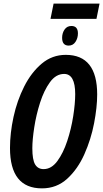

<svg xmlns="http://www.w3.org/2000/svg" viewBox="-20 -1027 568 1057"><path d="M511 -923 528 -1007H275L258 -923ZM409 -843Q409 -884 373 -884Q349 -884 335.5 -864.5Q322 -845 322 -819Q322 -776 358 -776Q382 -776 395.5 -796.5Q409 -817 409 -843ZM515 -507Q515 -725 342 -725Q267 -725 209.5 -676.5Q152 -628 113 -550.5Q74 -473 54.5 -383.5Q35 -294 35 -212Q35 10 211 10Q292 10 350 -43Q408 -96 444.5 -178Q481 -260 498 -348.5Q515 -437 515 -507ZM158 -211Q158 -257 168.5 -325.5Q179 -394 200.5 -461.5Q222 -529 255 -574.5Q288 -620 333 -620Q394 -620 394 -509Q394 -457 383 -387Q372 -317 350 -250.5Q328 -184 295.5 -140Q263 -96 220 -96Q189 -96 173.5 -121.5Q158 -147 158 -211Z"/></svg>

Font: Noto Sans Display Condensed
Style: Bold Italic
Weight: 700
Width: 3
Designer: Monotype Design team
Foundry: Monotype Imaging Inc.
Version: 1.000